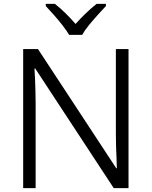

<svg xmlns="http://www.w3.org/2000/svg" viewBox="-20 -966 779 986"><path d="M640 0H564L161 -614H157Q159 -589 160 -559.5Q161 -530 162 -498.5Q163 -467 163 -433V0H99V-714H175L577 -102H580Q580 -121 578.5 -151Q577 -181 576 -215Q575 -249 575 -278V-714H640ZM335 -787Q322 -809 301 -836Q280 -863 256.5 -889.5Q233 -916 215 -935V-946H262Q289 -925 316.5 -898Q344 -871 368 -843Q393 -871 421 -898Q449 -925 476 -946H524V-935Q506 -916 482 -889.5Q458 -863 436 -836Q414 -809 402 -787Z"/></svg>

Font: Noto Sans Syriac Eastern Light
Style: Regular
Weight: 300
Designer: Patrick Giasson and the Monotype Design Team
Foundry: Monotype Imaging Inc.
Version: Version 3.001